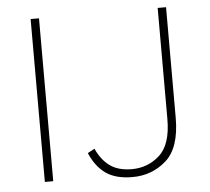

<svg xmlns="http://www.w3.org/2000/svg" viewBox="-51 -755 900 822"><g transform="rotate(-5 399.0 -344.0)"><path d="M110 -700H146V0H110ZM304 -107 334 -123Q356 -74 392 -48Q428 -22 486 -22Q555 -22 605.5 -67.5Q656 -113 656 -223V-700H692V-225Q692 -96 631 -42Q570 12 486 12Q414 12 371.5 -18Q329 -48 304 -107Z"/></g></svg>

Font: Overpass Thin
Style: Regular
Weight: 100
Designer: Delve Withrington, Thomas Jockin
Foundry: Delve Fonts
Version: Version 3.000;DELV;Overpass